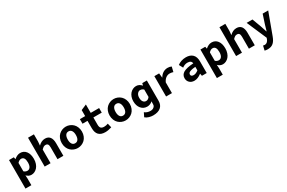

<svg xmlns="http://www.w3.org/2000/svg" viewBox="180 -2336 6237 4167"><g transform="rotate(-30 3298.0 -253.0)"><path d="M71.8 205.1V-509.8H191.9L203.1 -458H206.1Q237.8 -487.3 276.6 -505.1Q315.4 -522.9 354 -522.9Q446.8 -522.9 500 -452.6Q553.2 -382.3 553.2 -263.2Q553.2 -200.2 535.2 -147.2Q517.1 -94.2 487.1 -60.1Q457 -25.9 418.5 -6.8Q379.9 12.2 337.9 12.2Q268.6 12.2 213.9 -43.9L219.2 40V205.1ZM304.2 -107.9Q348.1 -107.9 375 -146.5Q401.9 -185.1 401.9 -261.2Q401.9 -402.8 311 -402.8Q264.2 -402.8 219.2 -353V-143.1Q256.8 -107.9 304.2 -107.9Z M671.4 0V-723.1H818.8V-543.9L810.5 -444.8Q886.7 -522.9 978.5 -522.9Q1059.6 -522.9 1099.6 -468.8Q1139.6 -414.6 1139.6 -314.9V0H992.7V-295.9Q992.7 -349.6 976.1 -373.8Q959.5 -397.9 919.4 -397.9Q891.1 -397.9 869.4 -384.5Q847.7 -371.1 818.8 -340.8V0Z M1593.8 -5.9Q1548.3 12.2 1499 12.2Q1449.7 12.2 1404.3 -5.9Q1358.9 -23.9 1323.5 -57.1Q1288.1 -90.3 1267.1 -141.8Q1246.1 -193.4 1246.1 -254.9Q1246.1 -316.4 1267.1 -367.9Q1288.1 -419.4 1323.5 -452.9Q1358.9 -486.3 1404.3 -504.6Q1449.7 -522.9 1499 -522.9Q1548.3 -522.9 1593.8 -504.6Q1639.2 -486.3 1674.6 -452.9Q1710 -419.4 1731.2 -367.9Q1752.4 -316.4 1752.4 -254.9Q1752.4 -193.4 1731.2 -141.8Q1710 -90.3 1674.6 -57.1Q1639.2 -23.9 1593.8 -5.9ZM1601.1 -254.9Q1601.1 -324.2 1575 -364Q1548.8 -403.8 1499 -403.8Q1449.2 -403.8 1423.3 -364Q1397.5 -324.2 1397.5 -254.9Q1397.5 -186 1423.3 -146.5Q1449.2 -106.9 1499 -106.9Q1548.8 -106.9 1575 -146.5Q1601.1 -186 1601.1 -254.9Z M2187 12.2Q1972.7 12.2 1972.7 -210.9V-395H1847.7V-509.8H1980V-660.2L2119.6 -720.2V-509.8H2329.6V-395H2119.6V-211.9Q2119.6 -153.8 2144.5 -128.4Q2169.4 -103 2223.6 -103Q2273.9 -103 2322.8 -122.1L2348.6 -16.1Q2260.7 12.2 2187 12.2Z M2793 -5.9Q2747.6 12.2 2698.2 12.2Q2648.9 12.2 2603.5 -5.9Q2558.1 -23.9 2522.7 -57.1Q2487.3 -90.3 2466.3 -141.8Q2445.3 -193.4 2445.3 -254.9Q2445.3 -316.4 2466.3 -367.9Q2487.3 -419.4 2522.7 -452.9Q2558.1 -486.3 2603.5 -504.6Q2648.9 -522.9 2698.2 -522.9Q2747.6 -522.9 2793 -504.6Q2838.4 -486.3 2873.8 -452.9Q2909.2 -419.4 2930.4 -367.9Q2951.7 -316.4 2951.7 -254.9Q2951.7 -193.4 2930.4 -141.8Q2909.2 -90.3 2873.8 -57.1Q2838.4 -23.9 2793 -5.9ZM2800.3 -254.9Q2800.3 -324.2 2774.2 -364Q2748 -403.8 2698.2 -403.8Q2648.4 -403.8 2622.6 -364Q2596.7 -324.2 2596.7 -254.9Q2596.7 -186 2622.6 -146.5Q2648.4 -106.9 2698.2 -106.9Q2748 -106.9 2774.2 -146.5Q2800.3 -186 2800.3 -254.9Z M3268.1 216.8Q3220.2 216.8 3168.2 201.9Q3116.2 187 3076.2 153.8L3125 54.2Q3185.5 102.1 3268.1 102.1Q3319.8 102.1 3351.6 75Q3383.3 47.9 3384.3 15.1L3387.2 -67.9Q3362.8 -42.5 3326.2 -27.8Q3289.6 -13.2 3253.9 -13.2Q3160.6 -13.2 3102.8 -83Q3044.9 -152.8 3044.9 -264.2Q3044.9 -321.3 3062.5 -370.6Q3080.1 -419.9 3109.9 -452.9Q3139.6 -485.8 3178.7 -504.4Q3217.8 -522.9 3260.3 -522.9Q3337.9 -522.9 3395 -457H3398.9L3411.1 -509.8H3525.9V0Q3525.9 104 3459.7 160.4Q3393.6 216.8 3268.1 216.8ZM3292 -130.9Q3341.8 -130.9 3378.9 -182.1V-367.2Q3341.8 -402.8 3293.9 -402.8Q3253.9 -402.8 3223.9 -365.5Q3193.8 -328.1 3193.8 -266.1Q3193.8 -202.6 3220.7 -166.7Q3247.6 -130.9 3292 -130.9Z M3713.9 0V-509.8H3833.5L3845.7 -397.9H3848.6Q3884.3 -459.5 3936.8 -491.2Q3989.3 -522.9 4049.8 -522.9Q4080.6 -522.9 4100.8 -518.1Q4121.1 -513.2 4145.5 -502L4115.7 -378.9Q4094.2 -385.3 4086.2 -387.2Q4078.1 -389.2 4061.8 -391.6Q4045.4 -394 4027.8 -394Q3978.5 -394 3934.6 -363.5Q3890.6 -333 3860.8 -268.1V0Z M4421.4 12.2Q4347.7 12.2 4303 -31.5Q4258.3 -75.2 4258.3 -141.1Q4258.3 -227.5 4334.7 -272.2Q4411.1 -316.9 4585.4 -328.1Q4581.5 -364.7 4555.2 -384.8Q4528.8 -404.8 4479.5 -404.8Q4408.2 -404.8 4348.1 -356.9L4296.4 -453.1Q4333.5 -484.4 4390.1 -503.7Q4446.8 -522.9 4508.3 -522.9Q4614.7 -522.9 4673.6 -465.1Q4732.4 -407.2 4732.4 -293.9V0H4612.3L4601.1 -58.1H4597.2Q4507.3 12.2 4421.4 12.2ZM4468.3 -102.1Q4524.9 -102.1 4585.4 -151.9V-240.2Q4515.1 -235.8 4472.7 -223.1Q4430.2 -210.4 4414.8 -193.4Q4399.4 -176.3 4399.4 -151.9Q4399.4 -127 4417.5 -114.5Q4435.5 -102.1 4468.3 -102.1Z M4868.7 205.1V-509.8H4988.8L5000 -458H5002.9Q5034.7 -487.3 5073.5 -505.1Q5112.3 -522.9 5150.9 -522.9Q5243.7 -522.9 5296.9 -452.6Q5350.1 -382.3 5350.1 -263.2Q5350.1 -200.2 5332 -147.2Q5314 -94.2 5283.9 -60.1Q5253.9 -25.9 5215.3 -6.8Q5176.8 12.2 5134.8 12.2Q5065.4 12.2 5010.7 -43.9L5016.1 40V205.1ZM5101.1 -107.9Q5145 -107.9 5171.9 -146.5Q5198.7 -185.1 5198.7 -261.2Q5198.7 -402.8 5107.9 -402.8Q5061 -402.8 5016.1 -353V-143.1Q5053.7 -107.9 5101.1 -107.9Z M5468.3 0V-723.1H5615.7V-543.9L5607.4 -444.8Q5683.6 -522.9 5775.4 -522.9Q5856.4 -522.9 5896.5 -468.8Q5936.5 -414.6 5936.5 -314.9V0H5789.6V-295.9Q5789.6 -349.6 5772.9 -373.8Q5756.3 -397.9 5716.3 -397.9Q5688 -397.9 5666.3 -384.5Q5644.5 -371.1 5615.7 -340.8V0Z M6139.2 216.8Q6098.1 216.8 6063 207L6088.9 95.2Q6108.9 101.1 6127.9 101.1Q6147.9 101.1 6165.5 93.5Q6183.1 85.9 6195.1 74Q6207 62 6214.4 50.8Q6221.7 39.6 6226.1 28.8L6242.2 -12.2L6026.9 -509.8H6172.9L6255.9 -287.1Q6275.4 -235.4 6306.2 -133.8H6310.1Q6331.1 -213.4 6355 -287.1L6428.2 -509.8H6566.9L6370.1 23.9Q6351.6 73.7 6331.5 108.2Q6311.5 142.6 6284.2 167.7Q6256.8 192.9 6221.2 204.8Q6185.5 216.8 6139.2 216.8Z"/></g></svg>

Font: Office Code Pro Bold
Style: Regular
Weight: 700
Designer: Nathan Rutzky & Paul D. Hunt
Foundry: Adobe Systems Incorporated
Version: Version 1.004;PS 001.004;hotconv 1.0.70;makeotf.lib2.5.58329